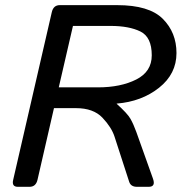

<svg xmlns="http://www.w3.org/2000/svg" viewBox="-20 -720 716 740"><path d="M48.8 0Q24.4 0 30.8 -26.9L179.7 -673.3Q186 -700.2 210.4 -700.2H431.6Q554.7 -700.2 607.4 -647.5Q660.2 -594.7 660.2 -515.6Q660.2 -435.1 593 -381.8Q525.9 -328.6 430.2 -320.8L429.7 -319.8Q471.2 -282.7 482.9 -262Q494.6 -241.2 505.4 -211.4L569.3 -32.2Q581.1 0 553.2 0H507.8Q484.4 0 478 -19L421.4 -193.4Q409.7 -229.5 374.8 -266.4Q339.8 -303.2 272.9 -303.2H188L124.5 -26.9Q118.2 0 93.8 0ZM206.5 -383.3H357.4Q445.3 -383.3 505.1 -413.6Q564.9 -443.8 564.9 -506.8Q564.9 -577.1 521.2 -598.6Q477.5 -620.1 406.2 -620.1H261.2Z"/></svg>

Font: Istok
Style: Italic
Weight: 500
Italic angle: -13°
Designer: Andrey V. Panov
Foundry: Andrey V. Panov
Version: Version 1.0.3